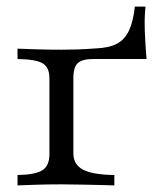

<svg xmlns="http://www.w3.org/2000/svg" viewBox="-20 -562 489 582"><path d="M33.1 0V-31.5Q87.1 -32.3 108.5 -46Q129.8 -59.7 129.8 -94.4V-325Q129.8 -358.1 108.9 -370.2Q87.9 -382.3 33.1 -383.1V-414.5Q50.8 -413.7 89.1 -412.5Q127.4 -411.3 165.3 -411.3Q186.3 -411.3 212.9 -412.1Q239.5 -412.9 271 -415.3Q310.5 -416.9 334.3 -429.4Q358.1 -441.9 371 -469.4Q383.9 -496.8 388.7 -541.9H421Q420.2 -533.9 419.4 -521Q418.5 -508.1 418.5 -491.9Q418.5 -471.8 420.2 -441.1Q421.8 -410.5 424.2 -383.1H261.3Q229.8 -383.1 216.1 -371Q202.4 -358.9 202.4 -325V-97.6Q202.4 -62.9 231.9 -47.6Q261.3 -32.3 326.6 -31.5V0Q310.5 -0.8 284.3 -1.2Q258.1 -1.6 227.8 -2.4Q197.6 -3.2 166.9 -3.2Q125 -3.2 88.3 -2Q51.6 -0.8 33.1 0Z"/></svg>

Font: Playfair 12pt Light
Style: Regular
Weight: 300
Designer: Claus Eggers Sørensen
Foundry: Claus Eggers Sørensen
Version: Version 2.000;gftools[0.9.28]